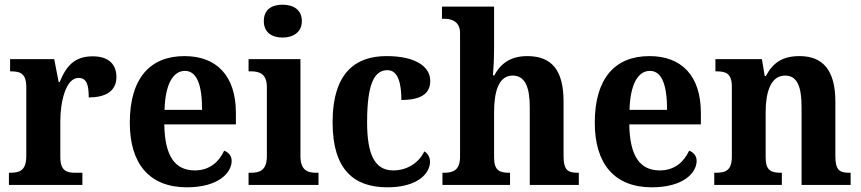

<svg xmlns="http://www.w3.org/2000/svg" viewBox="-20 -788 3668 818"><path d="M18 0H331V-52H301C264 -52 237 -60 237 -119V-274C237 -355 261 -456 314 -456C349 -456 358 -428 358 -373C432 -373 476 -401 476 -460C476 -512 445 -548 375 -548C299 -548 263 -509 234 -438H230L211 -536H23V-484H26C67 -484 92 -475 92 -416V-124C92 -61 64 -52 22 -52H18Z M776 10C911 10 967 -52 967 -103C967 -125 952 -140 935 -146C913 -99 874 -62 810 -62C726 -62 682 -122 680 -258H985V-307C985 -466 902 -549 766 -549C618 -549 533 -453 533 -265C533 -91 616 10 776 10ZM841 -320H681C684 -427 716 -486 768 -486C820 -486 841 -423 841 -320Z M1184 -628C1228 -628 1266 -650 1266 -698C1266 -748 1228 -768 1184 -768C1138 -768 1104 -748 1104 -698C1104 -650 1138 -628 1184 -628ZM1039 0H1337V-52H1326C1288 -52 1260 -65 1260 -123V-536H1039V-484H1051C1088 -484 1117 -471 1117 -417V-123C1117 -65 1089 -52 1051 -52H1039Z M1630 10C1761 10 1812 -50 1812 -99C1812 -118 1803 -134 1788 -143C1766 -98 1719 -62 1655 -62C1576 -62 1544 -131 1544 -267C1544 -439 1578 -489 1631 -489C1677 -489 1690 -430 1690 -362C1790 -362 1813 -401 1813 -444C1813 -503 1752 -549 1627 -549C1498 -549 1397 -482 1397 -266C1397 -62 1491 10 1630 10Z M1865 0H2153V-52H2150C2109 -52 2085 -61 2085 -117V-310C2085 -394 2103 -466 2164 -466C2217 -466 2237 -417 2237 -331V0H2446V-52H2443C2401 -52 2381 -61 2381 -123V-355C2381 -490 2330 -549 2226 -549C2150 -549 2110 -512 2086 -467H2080C2082 -487 2085 -536 2085 -581V-760H1863V-708H1874C1899 -708 1940 -700 1940 -647V-121C1940 -61 1909 -52 1871 -52H1865Z M2757 10C2892 10 2948 -52 2948 -103C2948 -125 2933 -140 2916 -146C2894 -99 2855 -62 2791 -62C2707 -62 2663 -122 2661 -258H2966V-307C2966 -466 2883 -549 2747 -549C2599 -549 2514 -453 2514 -265C2514 -91 2597 10 2757 10ZM2822 -320H2662C2665 -427 2697 -486 2749 -486C2801 -486 2822 -423 2822 -320Z M3023 0H3311V-52H3307C3266 -52 3242 -61 3242 -117V-310C3242 -392 3262 -466 3325 -466C3378 -466 3395 -416 3395 -331V0H3604V-52H3600C3558 -52 3539 -61 3539 -123V-355C3539 -490 3485 -549 3386 -549C3312 -549 3272 -519 3243 -464H3238L3226 -536H3028V-484H3032C3073 -484 3098 -475 3098 -419V-121C3098 -61 3071 -52 3029 -52H3023Z"/></svg>

Font: Noto Serif Georgian SemiCondensed Bold
Style: Regular
Weight: 700
Width: 4
Designer: Monotype Design Team, Akaki Razmadze
Foundry: Google LLC
Version: Version 2.003